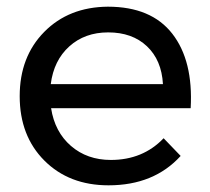

<svg xmlns="http://www.w3.org/2000/svg" viewBox="-20 -552 628 575"><path d="M303 -532Q433 -532 496 -451Q559 -370 551 -228H133Q144 -157 192.5 -115Q241 -73 312 -73Q408 -73 470 -138L521 -85Q441 3 305 3Q187 3 113 -71Q39 -145 39 -264Q39 -382 112.5 -456.5Q186 -531 303 -532ZM132 -300H468Q464 -372 420 -413.5Q376 -455 304 -455Q234 -455 187.5 -413Q141 -371 132 -300Z"/></svg>

Font: Montserrat arm
Style: Regular
Weight: 400
Designer: Julieta Ulanovsky
Foundry: Julieta Ulanovsky
Version: Version 6.000;PS 006.000;hotconv 1.0.88;makeotf.lib2.5.64775